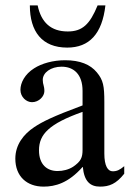

<svg xmlns="http://www.w3.org/2000/svg" viewBox="-20 -684 484 714"><path d="M343 -664C314 -593 286 -567 232 -567C169 -567 133 -601 120 -664H91C91 -567 136 -507 230 -507C312 -507 360 -558 372 -664ZM442 -66C425 -52 415 -47 399 -47C381 -47 368 -67 368 -113V-304C368 -365 364 -386 340 -415C316 -444 278 -460 222 -460C177 -460 135 -448 107 -430C72 -408 56 -376 56 -350C56 -323 78 -304 99 -304C125 -304 145 -326 145 -345C145 -366 139 -369 139 -387C139 -414 169 -436 209 -436C254 -436 287 -408 287 -346V-292C174 -250 137 -231 107 -211C68 -185 37 -146 37 -94C37 -28 80 10 142 10C185 10 234 -3 287 -63H288C293 -10 315 10 352 10C386 10 412 0 442 -38ZM287 -127C287 -98 281 -84 252 -64C235 -53 214 -48 194 -48C155 -48 125 -72 125 -125C125 -156 135 -180 159 -202C184 -225 225 -246 287 -268Z"/></svg>

Font: STIX Math
Style: Regular
Weight: 400
Designer: MicroPress Inc., with final additions and corrections provided by Coen Hoffman, Elsevier (retired)
Version: Version 1.1.0